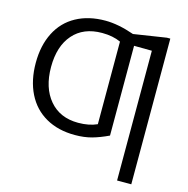

<svg xmlns="http://www.w3.org/2000/svg" viewBox="-127 -819 1122 1148"><g transform="rotate(15 434.0 -245.5)"><path d="M588.9 -41.5Q535.6 -16.1 489 -3.2Q442.4 9.8 384.3 9.8Q280.3 9.8 204.1 -33.7Q127.9 -77.1 87.6 -158.2Q47.4 -239.3 47.4 -347.2Q47.4 -454.6 87.9 -534.4Q128.4 -614.3 205.1 -656.2Q281.7 -698.2 385.3 -698.2Q464.8 -698.2 564 -663.6L766.1 -694.8H787.1V207H699.2V-596.2L588.9 -597.2ZM501 -599.6Q452.1 -622.1 385.3 -622.1Q270 -622.1 206.1 -548.8Q142.1 -475.6 142.1 -347.2Q142.1 -218.3 206.8 -142.1Q271.5 -65.9 384.3 -65.9Q451.7 -65.9 501 -88.4Z"/></g></svg>

Font: Liberation Sans
Style: Regular
Weight: 400
Designer: Steve Matteson
Foundry: Ascender Corporation
Version: Version 2.00.1